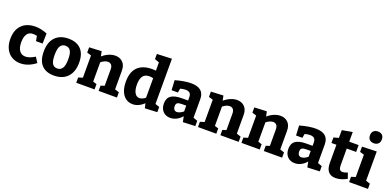

<svg xmlns="http://www.w3.org/2000/svg" viewBox="-0 -1753 5510 2709"><g transform="rotate(20 2755.0 -398.5)"><path d="M503 -73Q392 13 275 13Q204 13 147.5 -19.5Q91 -52 59 -115Q27 -178 27 -264Q27 -365 66 -428.5Q105 -492 167 -520Q229 -548 302 -548Q349 -548 398.5 -536.5Q448 -525 482 -509L478 -357H379L365 -432Q335 -439 306 -439Q246 -439 217 -395Q188 -351 188 -272Q188 -189 220.5 -145Q253 -101 310 -101Q372 -101 452 -151Z M1055 -280Q1055 -141 982.5 -64Q910 13 780 13Q660 13 595.5 -55Q531 -123 531 -257Q531 -399 602.5 -473.5Q674 -548 801 -548Q923 -548 989 -479.5Q1055 -411 1055 -280ZM692 -265Q692 -173 716.5 -135Q741 -97 790 -97Q840 -97 867 -137.5Q894 -178 894 -274Q894 -364 868.5 -401.5Q843 -439 793 -439Q744 -439 718 -400Q692 -361 692 -265Z M1724 -79V0H1449V-79L1505 -97V-343Q1505 -387 1486 -409Q1467 -431 1434 -431Q1411 -431 1384.5 -419.5Q1358 -408 1332 -387V-97L1388 -79V0H1113V-79L1177 -99V-433L1113 -453V-532L1298 -541L1313 -468Q1358 -507 1407.5 -527.5Q1457 -548 1503 -548Q1573 -548 1617 -503.5Q1661 -459 1660 -376V-100Z M2330 -79V-1L2146 8L2130 -62Q2049 13 1962 13Q1904 13 1859.5 -18Q1815 -49 1790 -109.5Q1765 -170 1765 -255Q1765 -402 1840 -475Q1915 -548 2056 -548Q2082 -548 2111 -545V-669L2043 -693V-771L2266 -780V-101ZM2023 -101Q2064 -101 2111 -138V-431Q2077 -439 2051 -439Q1926 -439 1926 -270Q1926 -191 1951.5 -146Q1977 -101 2023 -101Z M2901 -79V0L2717 8L2700 -75Q2664 -32 2619 -9.5Q2574 13 2526 13Q2459 13 2417 -30.5Q2375 -74 2375 -149Q2375 -230 2428 -267Q2481 -304 2589 -304H2682V-352Q2682 -396 2661.5 -415.5Q2641 -435 2599 -435Q2562 -435 2519 -423L2508 -361H2413L2405 -509Q2546 -548 2641 -548Q2837 -548 2837 -381V-102ZM2586 -97Q2607 -97 2632.5 -108.5Q2658 -120 2682 -140V-227H2614Q2568 -227 2549.5 -213Q2531 -199 2531 -167Q2531 -133 2546 -115Q2561 -97 2586 -97Z M3552 -79V0H3277V-79L3333 -97V-343Q3333 -387 3314 -409Q3295 -431 3262 -431Q3239 -431 3212.5 -419.5Q3186 -408 3160 -387V-97L3216 -79V0H2941V-79L3005 -99V-433L2941 -453V-532L3126 -541L3141 -468Q3186 -507 3235.5 -527.5Q3285 -548 3331 -548Q3401 -548 3445 -503.5Q3489 -459 3488 -376V-100Z M4204 -79V0H3929V-79L3985 -97V-343Q3985 -387 3966 -409Q3947 -431 3914 -431Q3891 -431 3864.5 -419.5Q3838 -408 3812 -387V-97L3868 -79V0H3593V-79L3657 -99V-433L3593 -453V-532L3778 -541L3793 -468Q3838 -507 3887.5 -527.5Q3937 -548 3983 -548Q4053 -548 4097 -503.5Q4141 -459 4140 -376V-100Z M4770 -79V0L4586 8L4569 -75Q4533 -32 4488 -9.5Q4443 13 4395 13Q4328 13 4286 -30.5Q4244 -74 4244 -149Q4244 -230 4297 -267Q4350 -304 4458 -304H4551V-352Q4551 -396 4530.5 -415.5Q4510 -435 4468 -435Q4431 -435 4388 -423L4377 -361H4282L4274 -509Q4415 -548 4510 -548Q4706 -548 4706 -381V-102ZM4455 -97Q4476 -97 4501.5 -108.5Q4527 -120 4551 -140V-227H4483Q4437 -227 4418.5 -213Q4400 -199 4400 -167Q4400 -133 4415 -115Q4430 -97 4455 -97Z M5177 -36Q5088 13 5008 13Q4936 13 4899 -31Q4862 -75 4862 -161V-433H4787V-516L4862 -536V-653L5017 -681V-536H5158V-433H5017V-182Q5017 -139 5030.5 -120Q5044 -101 5072 -101Q5099 -101 5148 -120Z M5261 -721Q5261 -764 5285.5 -787Q5310 -810 5350 -810Q5390 -810 5414.5 -787.5Q5439 -765 5439 -722Q5439 -679 5414 -656Q5389 -633 5349 -633Q5309 -633 5285 -656Q5261 -679 5261 -721ZM5429 -99 5493 -79V0H5210V-79L5274 -99V-434L5210 -453V-532L5429 -539Z"/></g></svg>

Font: Bitter Pro OGT
Style: Bold
Weight: 700
Designer: Sol Matas, and Bitter project Authors
Foundry: Sol Matas
Version: Version 2.110